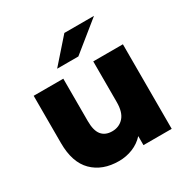

<svg xmlns="http://www.w3.org/2000/svg" viewBox="-173 -908 1038 1066"><g transform="rotate(-30 346.0 -375.0)"><path d="M631 -542V0H450V-58Q420 -25 378 -8Q336 9 289 9Q184 9 121.5 -53Q59 -115 59 -239V-542H249V-270Q249 -209 272 -181Q295 -153 339 -153Q384 -153 412.5 -184.5Q441 -216 441 -281V-542ZM381 -759H571L383 -607H247Z"/></g></svg>

Font: Idrija
Style: Regular
Weight: 800
Designer: Julieta Ulanovsky
Foundry: Julieta Ulanovsky
Version: Version 7.200